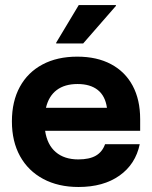

<svg xmlns="http://www.w3.org/2000/svg" viewBox="-20 -736 607 766"><path d="M293.3 10Q212.5 10 152.5 -22.1Q92.5 -54.2 60 -112.9Q27.5 -171.7 27.5 -251.7Q27.5 -331.7 59.2 -389.6Q90.8 -447.5 149.6 -478.8Q208.3 -510 288.3 -510Q366.7 -510 422.9 -480Q479.2 -450 509.2 -394.2Q539.2 -338.3 539.2 -260.8V-214.2H160Q168.3 -158.3 202.5 -129.2Q236.7 -100 292.5 -100Q336.7 -100 362.5 -115Q388.3 -130 399.2 -160.8H537.5Q520.8 -80.8 456.7 -35.4Q392.5 10 293.3 10ZM163.3 -305.8H406.7Q400 -353.3 370 -377.1Q340 -400.8 289.2 -400.8Q238.3 -400.8 206.2 -376.7Q174.2 -352.5 163.3 -305.8ZM204.2 -562.5V-565.8L294.2 -715.8H442.5V-712.5L311.7 -562.5Z"/></svg>

Font: Funnel Display Light
Style: Bold
Weight: 700
Version: Version 1.000